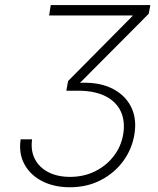

<svg xmlns="http://www.w3.org/2000/svg" viewBox="-20 -748 639 777"><path d="M262.7 9.8Q199.2 9.8 151.1 -14.6Q103 -39.1 79.1 -82.8Q55.2 -126.5 63.5 -184.1H109.9Q103.5 -138.7 121.1 -104.5Q138.7 -70.3 175.5 -51.3Q212.4 -32.2 263.7 -32.2Q319.3 -32.2 365 -54.9Q410.6 -77.6 440.4 -116.5Q470.2 -155.3 478.5 -204.1Q487.3 -257.3 468.8 -297.1Q450.2 -336.9 406.5 -358.9Q362.8 -380.9 295.9 -380.9H248.5L255.4 -419.9L516.6 -683.6V-685.5H178.7L185.5 -727.5H588.4L582 -692.4L291 -399.9L293 -412.1Q374 -418 429.2 -392.1Q484.4 -366.2 509.5 -317.4Q534.7 -268.6 523.9 -204.1Q514.2 -144.5 478.5 -95.9Q442.9 -47.4 387.5 -18.8Q332 9.8 262.7 9.8Z"/></svg>

Font: Inter 16pt ExtraLight
Style: Italic
Weight: 250
Italic angle: -9.3988°
Version: Version 4.001;git-66647c0bb